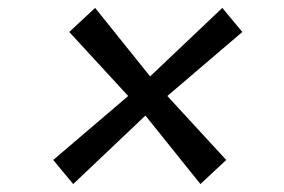

<svg xmlns="http://www.w3.org/2000/svg" viewBox="-20 -613 709 479"><path d="M162.6 -153.8 342.8 -324.7 480 -153.8 544.4 -213.9 397.5 -373.5 584.5 -533.2 534.7 -593.3 354.5 -422.4 217.3 -593.3 152.8 -533.2 299.8 -373.5 112.8 -213.9Z"/></svg>

Font: Merriweather
Style: Italic
Weight: 400
Italic angle: -7.5°
Designer: Eben Sorkin
Foundry: Eben Sorkin
Version: Version 1.001